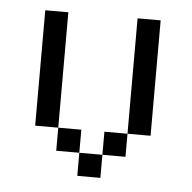

<svg xmlns="http://www.w3.org/2000/svg" viewBox="-40 -478 518 518"><g transform="rotate(5 219.0 -219.0)"><path d="M312.5 -437.5H375V-125H312.5ZM250 -125H312.5V-62.5H250ZM187.5 -62.5H250V0H187.5ZM125 -125H187.5V-62.5H125ZM62.5 -437.5H125V-125H62.5Z"/></g></svg>

Font: Pixel Operator SC
Style: Regular
Weight: 400
Designer: Jayvee Enaguas (GrandChaos9000)
Foundry: The Grandoplex Project
Version: Version 1.4.1 (September 5, 2015)